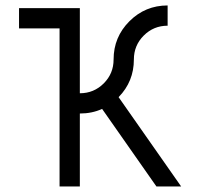

<svg xmlns="http://www.w3.org/2000/svg" viewBox="-20 -674 724 694"><path d="M634.8 0H545.4L349.1 -280.3Q312.5 -263.7 268.6 -263.7V0H195.3V-571.3H48.8V-644.5H268.6V-336.9Q319.3 -336.9 355 -372.6Q390.6 -408.2 390.6 -459Q390.6 -540 447.8 -597.2Q504.9 -654.3 585.9 -654.3V-581.1Q535.2 -581.1 499.5 -545.4Q463.9 -509.8 463.9 -459Q463.9 -379.4 408.7 -322.8Z"/></svg>

Font: Catrinity
Style: Regular
Weight: 400
Designer: Alexander Lange
Foundry: High-Logic / Made with FontCreator
Version: Version 2.090;May 20, 2024;FontCreator 15.0.0.2974 64-bit